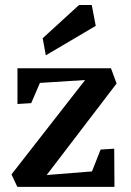

<svg xmlns="http://www.w3.org/2000/svg" viewBox="-20 -731 511 751"><path d="M373.5 -146 426.8 -149.4 427.7 0H47.9L24.9 -48.8L313 -418L136.2 -406.7L102.1 -327.6L48.3 -324.2V-463.9H414.1L436 -404.3L162.6 -46.4L339.8 -60.5ZM289.1 -711.4H338.9L354.5 -629.9L159.2 -514.6L147 -581.5Z"/></svg>

Font: Vesper Libre Medium
Style: Regular
Weight: 500
Designer: Robert Keller & Kimya Gandhi
Foundry: Mota Italic
Version: Version 1.058